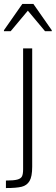

<svg xmlns="http://www.w3.org/2000/svg" viewBox="-33 -755 282 972"><path d="M84 102V-510H130V89Q130 139 116.5 161.5Q103 184 76.5 190.5Q50 197 -3 197V159Q37 159 55 154Q73 149 78.5 137.5Q84 126 84 102ZM-13 -597V-602L80 -735H136L229 -602V-597H195L108 -701L21 -597Z"/></svg>

Font: Saira Semi Condensed ExtraLight
Style: Regular
Weight: 200
Width: 4
Designer: Hector Gatti with collaboration of the Omnibus-Type team
Foundry: Omnibus-Type
Version: Version 1.001; ttfautohint (v1.8)